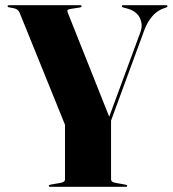

<svg xmlns="http://www.w3.org/2000/svg" viewBox="-20 -720 667 740"><path d="M405.5 -248.5 235 -228 56 -670Q52.5 -678.5 46.5 -682.8Q40.5 -687 32 -688.5L16 -691.5Q12.5 -692 10.8 -693.2Q9 -694.5 9 -696Q9 -697.5 10.5 -698.8Q12 -700 15 -700H288.5Q291.5 -700 293 -699Q294.5 -698 294.5 -696.5Q294.5 -692.5 287 -691L254 -686Q242 -684 240.2 -681.2Q238.5 -678.5 240.5 -673L404 -262.5L395 -254L521.5 -597Q531.5 -625 518.8 -651.2Q506 -677.5 469 -687.5L455.5 -691Q452 -692 450.8 -693Q449.5 -694 449.5 -696Q449.5 -697.5 450.8 -698.8Q452 -700 454.5 -700H620.5Q623 -700 624.2 -699Q625.5 -698 625.5 -696.5Q625.5 -694.5 624.2 -693.2Q623 -692 620 -691L610 -687.5Q594 -682 580 -670.2Q566 -658.5 554.2 -640.2Q542.5 -622 533.5 -596.5ZM230.5 -251.5 408 -257V-29.5Q408 -23 413.2 -19.5Q418.5 -16 429 -14.5L463 -8.5Q470.5 -7 470.5 -4Q470.5 -2.5 469 -1.2Q467.5 0 464.5 0H174Q171 0 169.5 -1.2Q168 -2.5 168 -4Q168 -7.5 175 -8.5L209.5 -14.5Q220.5 -16 225.5 -19.5Q230.5 -23 230.5 -29Z"/></svg>

Font: Fraunces 120pt
Style: Bold
Weight: 700
Version: Version 1.000;[b76b70a41]